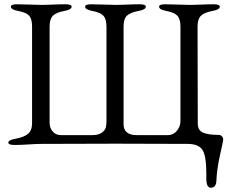

<svg xmlns="http://www.w3.org/2000/svg" viewBox="-20 -673 1074 898"><path d="M1003 -42Q1012 -42 1018 -35.5Q1024 -29 1024 -20Q1024 -14 1009 52.5Q994 119 992 174Q990 205 966 205Q945 205 945 162V139Q945 55 926.5 27.5Q908 0 857 0Q628 -1 522 -1Q310 -1 176 0Q152 0 114 2.5Q76 5 48 5Q19 5 19 -6Q19 -18 52 -24Q92 -31 111 -47Q130 -63 130 -97V-549Q130 -585 116 -600Q102 -615 64 -622Q31 -628 31 -642Q31 -653 60 -653Q88 -653 121.5 -651.5Q155 -650 177 -650Q197 -650 227.5 -651.5Q258 -653 286 -653Q315 -653 315 -642Q315 -628 282 -622Q243 -615 227.5 -599.5Q212 -584 212 -549V-99Q212 -75 226.5 -58Q241 -41 264 -41H411Q440 -41 455.5 -52Q471 -63 474.5 -75.5Q478 -88 478 -106V-548Q478 -584 463.5 -599.5Q449 -615 411 -622Q378 -628 378 -642Q378 -653 407 -653Q435 -653 468.5 -651.5Q502 -650 524 -650Q544 -650 574.5 -651.5Q605 -653 633 -653Q662 -653 662 -642Q662 -628 629 -622Q590 -615 574 -600Q558 -585 558 -550V-92Q558 -41 620 -41H766Q791 -41 807.5 -61.5Q824 -82 824 -106V-549Q824 -584 809.5 -599.5Q795 -615 757 -622Q724 -628 724 -642Q724 -653 753 -653Q781 -653 814.5 -651.5Q848 -650 870 -650Q890 -650 920.5 -651.5Q951 -653 979 -653Q1008 -653 1008 -642Q1008 -628 975 -622Q936 -615 920 -599.5Q904 -584 904 -550L905 -95Q905 -63 930 -52.5Q955 -42 1003 -42Z"/></svg>

Font: EB Garamond 08
Style: Regular
Weight: 400
Version: Version 0.016 ; ttfautohint (v1.5)